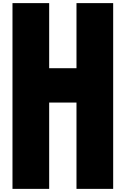

<svg xmlns="http://www.w3.org/2000/svg" viewBox="-20 -1210 805 1230"><path d="M60 0V-1190H295V-773H470V-1190H705V0H470V-553H295V0Z"/></svg>

Font: Boldonse
Style: Regular
Weight: 400
Designer: Universitype Foundry
Foundry: Universitype Foundry
Version: Version 1.000; ttfautohint (v1.8.4.7-5d5b)